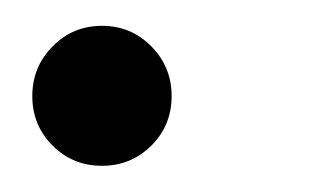

<svg xmlns="http://www.w3.org/2000/svg" viewBox="-20 -120 241 148"><path d="M4.9 -45.9Q4.9 -68.4 20.5 -84.2Q36.1 -100.1 58.6 -100.1Q81.1 -100.1 96.7 -84.2Q112.3 -68.4 112.3 -45.9Q112.3 -23.4 96.7 -7.8Q81.1 7.8 58.6 7.8Q36.1 7.8 20.5 -7.8Q4.9 -23.4 4.9 -45.9Z"/></svg>

Font: Reddit Sans Vanilla Light
Style: Italic
Weight: 300
Italic angle: -11.25°
Designer: Stephen Hutchings
Version: Version 1.013